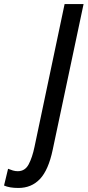

<svg xmlns="http://www.w3.org/2000/svg" viewBox="-61 -734 434 951"><path d="M30 197Q-14 197 -41 185L-21 102Q-9 107 3 110.5Q15 114 27 114Q63 114 81 80Q99 46 110 -7L259 -714H353L200 8Q179 108 137 152.5Q95 197 30 197Z"/></svg>

Font: Noto Sans ExtraCondensed Medium
Style: Italic
Weight: 500
Width: 2
Italic angle: -12°
Designer: Monotype Design Team
Foundry: Monotype Imaging Inc.
Version: Version 2.013; ttfautohint (v1.8.4.7-5d5b)